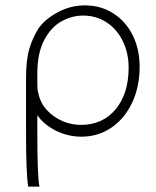

<svg xmlns="http://www.w3.org/2000/svg" viewBox="-20 -509 580 715"><path d="M124 -404Q148 -438 195.5 -463.5Q243 -489 296 -489Q355 -489 401.5 -459.5Q448 -430 474 -378Q500 -326 500 -260Q500 -186 472 -126.5Q444 -67 394.5 -33.5Q345 0 283 0Q234 0 189 -22Q144 -44 119 -80V-15Q119 151 127 186H85Q77 135 77 -10V-219Q77 -286 89.5 -328Q102 -370 124 -404ZM123 -161Q133 -111 179 -77.5Q225 -44 282 -44Q362 -44 410.5 -102Q459 -160 459 -257Q459 -312 437 -356.5Q415 -401 376.5 -426Q338 -451 289 -451Q248 -451 209 -429.5Q170 -408 144.5 -359.5Q119 -311 119 -236V-195Q119 -173 123 -161Z"/></svg>

Font: Gmarket Sans TTF Light
Style: Regular
Weight: 300
Designer: Creative Director : Sungho Lee; Art Director : Kiwoong Choi; Project Manager : Sori Yang, Jongwook Yoon; Font Designer :
Foundry: Sandoll Inc.
Version: Version 1.000;hotconv 1.0.109;makeotfexe 2.5.65596